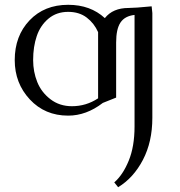

<svg xmlns="http://www.w3.org/2000/svg" viewBox="-20 -472 744 795"><path d="M41 -223.1Q41 -323.2 102.3 -387.7Q163.6 -452.1 262.2 -452.1Q354.5 -452.1 414.1 -397Q447.3 -439 512.2 -439Q538.1 -439 607.9 -445.8L610.8 -418V16.1Q610.8 115.2 571.8 189.9Q532.7 264.6 469.2 303.2L453.1 283.2Q488.8 252.4 512.9 193.6Q537.1 134.8 537.1 51.8V-410.2Q497.1 -405.8 479 -378.9Q460.9 -352.1 460.9 -295.9V-67.9L405.8 -45.9Q337.4 6.8 262.2 6.8Q166 6.8 103.5 -60.3Q41 -127.4 41 -223.1ZM117.2 -223.1Q117.2 -174.8 134.3 -132.3Q151.4 -89.8 189 -61Q226.6 -32.2 277.8 -32.2Q336.9 -32.2 386.2 -64.9V-338.9Q370.1 -375.5 339.1 -399.2Q308.1 -422.9 262.2 -422.9Q214.4 -422.9 180.9 -395Q147.5 -367.2 132.3 -323Q117.2 -278.8 117.2 -223.1Z"/></svg>

Font: Dihjauti
Style: Regular
Weight: 400
Designer: T. Christopher White
Version: Version 3.0.0